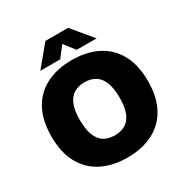

<svg xmlns="http://www.w3.org/2000/svg" viewBox="-213 -1119 1247 1298"><g transform="rotate(-30 411.0 -470.5)"><path d="M411 10Q297 10 212.5 -32.8Q128 -75.5 81.2 -160Q34.5 -244.5 34.5 -370Q34.5 -496 81 -580.5Q127.5 -665 212 -707.5Q296.5 -750 411 -750Q525.5 -750 610 -707.2Q694.5 -664.5 741 -580Q787.5 -495.5 787.5 -370Q787.5 -245 741 -160.5Q694.5 -76 610 -33Q525.5 10 411 10ZM411 -163Q461 -163 495.5 -184.5Q530 -206 547.8 -250.8Q565.5 -295.5 565.5 -366Q565.5 -440.5 547.5 -487Q529.5 -533.5 495 -555.2Q460.5 -577 411 -577Q362 -577 327.5 -556Q293 -535 274.8 -490.2Q256.5 -445.5 256.5 -374Q256.5 -299 274.5 -252.5Q292.5 -206 326.8 -184.5Q361 -163 411 -163ZM191.5 -793 322.5 -951H499.5L630.5 -793H475.5L396 -895.5H426L346.5 -793Z"/></g></svg>

Font: Encode Sans SC Condensed Thin Black
Style: Regular
Weight: 900
Version: Version 3.002